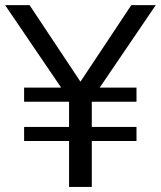

<svg xmlns="http://www.w3.org/2000/svg" viewBox="-25 -739 636 759"><path d="M248 0V-181.6H70.3V-237.3H248V-336.9H70.3V-392.6H216.8L-4.9 -718.8H91.8L293 -416L494.1 -718.8H590.8L369.1 -392.6H514.6V-336.9H337.9V-237.3H514.6V-181.6H337.9V0Z"/></svg>

Font: Min Sans
Style: Regular
Weight: 400
Designer: Jinseong-Kim, NotoSansCJK, Nunito
Foundry: Jinseong-Kim
Version: Version 1.400;Glyphs 3.1.2 (3151)